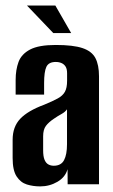

<svg xmlns="http://www.w3.org/2000/svg" viewBox="-20 -668 410 696"><path d="M125.7 7.7Q99.9 7.7 77.3 0.7Q54.6 -6.4 40.2 -28.5Q25.8 -50.6 25.8 -95V-161.4Q25.8 -208.3 53.3 -237.4Q80.9 -266.5 140.1 -288.4Q171.4 -301.3 189.4 -311.2Q207.4 -321 215.3 -335.3Q223.2 -349.5 223.2 -375.2V-402.4Q223.2 -417.7 217.9 -426.4Q212.5 -435.1 203.3 -439.2Q194.1 -443.4 182 -443.4Q156.4 -443.4 148.1 -425.6Q139.9 -407.9 139.9 -367.1V-325.1H36.7V-378Q36.7 -415 47.2 -443.5Q57.8 -472 89.1 -488.5Q120.4 -505 182 -505Q245.2 -505 278.9 -493.7Q312.6 -482.5 325.8 -457.6Q338.9 -432.7 338.9 -391.4V0H225.2L224.9 -54.7Q216.7 -25.6 188.2 -9Q159.6 7.7 125.7 7.7ZM174.7 -67.2Q201.6 -67.2 212.2 -87.5Q222.9 -107.7 222.9 -145.4V-271.9Q217 -262.5 202.9 -254.7Q188.7 -246.9 175.5 -237.7Q156.4 -225 146.4 -211.6Q136.4 -198.2 136.4 -174.1V-123Q136.4 -101.5 141.3 -89.2Q146.3 -76.9 155.1 -72.1Q163.8 -67.2 174.7 -67.2ZM173.2 -548.1 77.7 -648H180.6L238 -548.1Z"/></svg>

Font: Alumni Sans Thin
Style: Regular
Weight: 100
Designer: Robert E. Leuschke
Foundry: Robert E. Leuschke
Version: Version 1.018